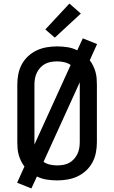

<svg xmlns="http://www.w3.org/2000/svg" viewBox="-20 -1003 640 1076"><path d="M156 53 76 21 117 -70Q106 -84 98 -100.5Q90 -117 85 -134.5Q80 -152 78.5 -170Q77 -188 77 -206V-529Q77 -558 82.5 -587Q88 -616 102 -642Q116 -668 137.5 -688Q159 -708 185.5 -720.5Q212 -733 241.5 -738Q271 -743 300 -743Q329 -743 358 -738.5Q387 -734 413 -721L444 -788L524 -756L483 -665Q494 -651 502 -634.5Q510 -618 515 -600.5Q520 -583 521.5 -565Q523 -547 523 -529V-206Q523 -177 517.5 -148Q512 -119 498 -93Q484 -67 462.5 -47Q441 -27 414.5 -14.5Q388 -2 358.5 3Q329 8 300 8Q271 8 242 3.5Q213 -1 187 -14ZM173 -193 376 -639Q360 -650 340 -654.5Q320 -659 300 -659Q283 -659 265.5 -656Q248 -653 233 -645Q218 -637 206 -624Q194 -611 186.5 -595.5Q179 -580 176 -563Q173 -546 173 -529ZM300 -76Q317 -76 334.5 -79Q352 -82 367 -90Q382 -98 394 -111Q406 -124 413.5 -139.5Q421 -155 424 -172Q427 -189 427 -206V-542L224 -96Q240 -85 260 -80.5Q280 -76 300 -76ZM287 -792 234 -838 369 -983 433 -927Z"/></svg>

Font: Iosevka Aile Medium
Style: Regular
Weight: 500
Designer: Belleve Invis
Foundry: Belleve Invis
Version: Version 27.3.5; ttfautohint (v1.8.4)